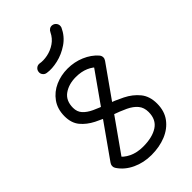

<svg xmlns="http://www.w3.org/2000/svg" viewBox="-216 -750 818 818"><g transform="rotate(-45 193.0 -340.5)"><path d="M286.8 -450.9Q293.6 -459.9 305.9 -459.9Q310.8 -459.9 316.7 -456.6Q322.6 -453.4 327.3 -447.9Q332 -442.5 332 -435Q332 -427.2 326.6 -419.5L76.6 -66.2Q69.8 -55.6 56.9 -55.6Q45.5 -55.6 38.2 -63Q31 -70.4 31 -80.1Q31 -85.2 32.6 -89.2Q34.2 -93.1 36.8 -97ZM36 -64.8Q33.9 -67.6 32.4 -71.6Q31 -75.5 31 -80.1Q31 -90.2 38.1 -97.9Q45.1 -105.6 55.9 -105.6Q68.5 -105.6 76 -94.6Q91.1 -72.4 118.8 -59.2Q146.4 -46 182.9 -46Q238.4 -46 271.1 -67.2Q303.8 -88.4 303.8 -134.1Q303.8 -161.2 289.1 -178.9Q274.5 -196.6 247.6 -209.4Q220.6 -222.1 184 -235Q146.8 -248.8 113.1 -265.9Q79.4 -283 58.4 -308.4Q37.4 -333.8 37.4 -374.4Q37.4 -417.6 59.1 -448.1Q80.9 -478.5 115.7 -493.9Q150.5 -509.2 189.9 -509.2Q230.6 -509.2 266.4 -494Q302.1 -478.8 324.8 -453Q328 -449.4 330 -445.1Q332 -440.8 332 -435Q332 -428.5 327 -422.8Q322 -417 316.1 -413.6Q310.1 -410.1 306.5 -410.1Q296.1 -410.1 288.2 -418Q272.4 -437.4 247.4 -448.1Q222.4 -458.9 189.9 -458.9Q146.8 -458.9 117.6 -438.2Q88.4 -417.5 88.4 -374.4Q88.4 -350.2 102.8 -334.4Q117.1 -318.6 142.4 -306.9Q167.6 -295.1 200.8 -283.5Q237.1 -270.4 272.8 -252.6Q308.5 -234.8 331.6 -206.6Q354.8 -178.4 354.8 -134.1Q354.8 -89 331.9 -58.2Q309 -27.4 270.2 -11.5Q231.4 4.4 182.9 4.4Q136.4 4.4 97.2 -13.9Q58 -32.2 36 -64.8ZM248.1 -670.2Q251.6 -678.1 258.6 -682.6Q265.6 -687.1 274.2 -686.1Q284.6 -684.8 291.3 -676.7Q298 -668.6 297 -657.9Q296.6 -656.4 296.2 -654.6Q295.9 -652.8 295.5 -651.2Q278.5 -614.2 246.2 -592.3Q214 -570.4 178.4 -562.3Q142.9 -554.2 115.9 -558.5Q105.1 -559.5 98.4 -567.8Q91.8 -576 93.1 -586.1Q94.1 -596.5 102.1 -603.2Q110 -609.9 120.8 -608.9Q141.6 -605 166.9 -610.1Q192.2 -615.2 214.2 -630.2Q236.1 -645.1 248.1 -670.2Z"/></g></svg>

Font: Libertine-Super Thin
Style: Regular
Weight: 100
Designer: Bastien Sozeau
Foundry: NBR — Bastien Sozeau
Version: Version 2.003;gftools[0.9.33]